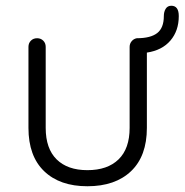

<svg xmlns="http://www.w3.org/2000/svg" viewBox="-20 -641 642 668"><path d="M491 -458V-196Q491 -98 436 -45.5Q381 7 284 7Q188 7 133.5 -45.5Q79 -98 79 -196V-478Q79 -491 87.5 -499.5Q96 -508 109 -508Q122 -508 130.5 -499.5Q139 -491 139 -478V-196Q139 -124 177 -86.5Q215 -49 284 -49Q354 -49 392.5 -86.5Q431 -124 431 -196V-478Q431 -489 438 -497.5Q445 -506 456 -508Q504 -508 527 -526Q550 -544 550 -585Q550 -600 556.5 -610.5Q563 -621 576 -621Q602 -621 602 -585Q602 -534 573 -500Q544 -466 491 -458Z"/></svg>

Font: Quicksand
Style: Regular
Weight: 400
Designer: Andrew Paglinawan
Foundry: Andrew Paglinawan
Version: Version 3.000